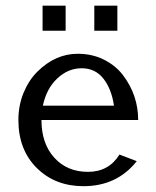

<svg xmlns="http://www.w3.org/2000/svg" viewBox="-20 -637 542 667"><path d="M43.9 0ZM43.9 0ZM387.7 -530.3ZM307.6 -617.2H387.7V-530.3H307.6ZM127.9 -617.2H208V-530.3H127.9ZM455.1 -77.1Q386.2 9.8 270 9.8Q171.4 9.8 107.7 -53.5Q43.9 -116.7 43.9 -220.2Q43.9 -271 62 -314.9Q80.1 -358.4 109.4 -387.7Q172.4 -450.2 250 -450.2Q300.3 -450.2 341.3 -429.7Q381.8 -409.2 407.2 -376Q460 -306.2 460 -220.2H124Q124 -138.2 168.7 -89.1Q213.4 -40 285.6 -40Q357.9 -40 395 -100.1ZM128.9 -270H376Q367.2 -328.6 338.9 -364.3Q310.5 -399.9 263.7 -399.9Q216.8 -399.9 179.2 -364.7Q141.6 -329.6 128.9 -270Z"/></svg>

Font: Pfennig
Style: Medium
Weight: 500
Version: Version 20120410 ; ttfautohint (v0.8)